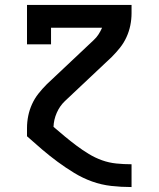

<svg xmlns="http://www.w3.org/2000/svg" viewBox="-20 -550 640 775"><path d="M510 205Q469 205 429 200.5Q389 196 351.5 182.5Q314 169 279.5 148Q245 127 212.5 103Q180 79 149.5 53Q119 27 89 0V-33Q89 -58 94 -82.5Q99 -107 109.5 -130Q120 -153 135.5 -172.5Q151 -192 169 -210L358 -388Q369 -398 377.5 -411Q386 -424 392 -438Q392 -438 392 -438Q392 -438 392 -438H186V-371H89V-530H511V-497Q511 -472 506 -447.5Q501 -423 490.5 -400Q480 -377 464.5 -357.5Q449 -338 431 -320L242 -142Q221 -122 209 -94.5Q197 -67 196 -38Q219 -18 242 1Q265 20 289 38Q313 56 338.5 71.5Q364 87 392 97Q420 107 450 110Q480 113 510 113H511V205Z"/></svg>

Font: Iosevka Curly Slab SmBdEx
Style: Regular
Weight: 600
Width: 7
Monospace: yes
Designer: Belleve Invis
Foundry: Belleve Invis
Version: Version 11.1.0; ttfautohint (v1.8.3)